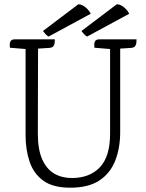

<svg xmlns="http://www.w3.org/2000/svg" viewBox="-20 -858 680 893"><path d="M442 -675H615Q615 -670 614.5 -661Q614 -652 609 -644Q604 -636 587 -635L539 -632V-244Q539 -170 516 -111Q493 -52 442 -18.5Q391 15 307 15Q226 15 181 -18Q136 -51 117.5 -106.5Q99 -162 99 -228V-630L26 -636Q26 -641 25.5 -650.5Q25 -660 30 -667.5Q35 -675 49 -675H235Q235 -670 234.5 -661Q234 -652 229 -644Q224 -636 207 -635L157 -632L156 -237Q156 -162 176.5 -116.5Q197 -71 232.5 -50.5Q268 -30 314 -30Q397 -30 444.5 -80Q492 -130 492 -236V-630L419 -636Q419 -641 418.5 -650.5Q418 -660 423 -667.5Q428 -675 442 -675ZM581 -794 385 -688Q376 -693 370 -700Q364 -707 359 -714L523 -838Q535 -838 546 -831.5Q557 -825 566.5 -815Q576 -805 581 -794ZM402 -794 206 -688Q197 -693 191 -700Q185 -707 180 -714L344 -838Q356 -838 367 -831.5Q378 -825 387.5 -815Q397 -805 402 -794Z"/></svg>

Font: Karma Variable Light
Style: Regular
Weight: 300
Designer: Joana Correia
Foundry: Indian Type Foundry
Version: Version 3.000